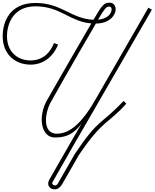

<svg xmlns="http://www.w3.org/2000/svg" viewBox="-52 -1040 1148 1426"><path d="M334 363C369 374 393 357 412 324L533 113C710 -151 757 -124 886 -270L866 -290C692 -107 683 -164 504 103L377 324C370 337 358 339 350 336C342 333 331 326 338 313L490 46C502 26 589 -125 609 -159L1076 -968L1050 -983L667 -318C562 -130 469 -47 370 -47C264 -47 277 -194 326 -283C342 -312 507 -603 542 -662C595 -751 632 -817 660 -865C766 -866 807 -931 807 -970C807 -999 790 -1020 763 -1020C723 -1020 710 -1010 642 -893C474 -901 407 -1018 211 -1018C20 -1018 -32 -878 -32 -770C-32 -643 54 -560 176 -560C261 -560 340 -610 379 -709L349 -720C311 -625 244 -591 176 -591C76 -591 0 -657 0 -770C0 -877 57 -993 211 -993C398 -993 463 -880 626 -866C597 -817 560 -752 510 -666C474 -605 314 -325 299 -299C225 -171 255 -19 354 -19C416 -19 484 -27 555 -124C519 -63 483 0 464 33L315 293C291 334 320 358 334 363ZM676 -894C722 -972 736 -991 758 -991C771 -991 777 -983 777 -971C777 -943 752 -900 676 -894Z"/></svg>

Font: Louise
Style: Regular
Weight: 400
Designer: Ange Degheest & Luna Delabre & Camille Depalle
Foundry: Velvetyne Type Foundry
Version: Version 1.000;FEAKit 1.0